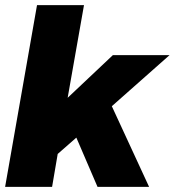

<svg xmlns="http://www.w3.org/2000/svg" viewBox="-25 -732 684 752"><path d="M559 0H357L274 -193L201 -129L179 0H-5L120 -712H304L240 -349L417 -516H639L413 -316Z"/></svg>

Font: Creato Display Black
Style: Italic
Weight: 900
Italic angle: -10°
Version: Version 1.000